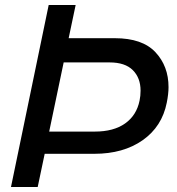

<svg xmlns="http://www.w3.org/2000/svg" viewBox="-20 -749 707 769"><path d="M175 -729H283L255 -596H440Q550 -596 602.5 -540Q655 -484 655 -400Q655 -373 648 -338Q629 -242 551.5 -187.5Q474 -133 358 -133H159L131 0H24ZM360 -222Q435 -222 481 -254.5Q527 -287 539 -346Q543 -365 543 -386Q543 -437 512 -468Q481 -499 419 -499H235L177 -222Z"/></svg>

Font: Mona Sans Medium
Style: Italic
Weight: 500
Italic angle: -11.7°
Designer: Deni Anggara
Foundry: GitHub
Version: Version 2.000